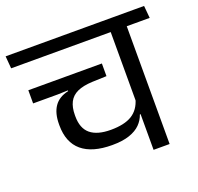

<svg xmlns="http://www.w3.org/2000/svg" viewBox="-133 -755 905 877"><g transform="rotate(-20 319.0 -316.0)"><path d="M547.5 -593.5H469.5V0H547.5ZM418.5 -572.5H659L653.5 -632.5H413ZM-14.5 -572.5H608.5L603 -632.5H-19.5ZM382.5 -451.5H25V-387.5H145L222 -390H382.5ZM300 -85Q350.5 -85 384.2 -96.5Q418 -108 437.8 -128Q457.5 -148 466 -173.5H473.5L471.5 -247Q458 -198 421 -175.2Q384 -152.5 318 -152.5Q252.5 -152.5 219.2 -180Q186 -207.5 186 -266V-272Q186 -309.5 199 -334.8Q212 -360 240 -372.8Q268 -385.5 312.5 -387.5L382.5 -390V-407H194.5V-385.5Q148 -375.5 125.8 -343.2Q103.5 -311 103.5 -257V-252Q103.5 -169 153.5 -127Q203.5 -85 300 -85Z"/></g></svg>

Font: Anek Devanagari Medium
Style: Regular
Weight: 400
Version: Version 1.003